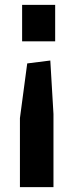

<svg xmlns="http://www.w3.org/2000/svg" viewBox="-20 -771 309 790"><path d="M71 -601V-751H207V-601ZM62 -1V-285L92 -510L187 -522L200 -302V-1Z"/></svg>

Font: Freeman
Style: Regular
Weight: 400
Designer: Vernon Adams, Aoife Mooney, Rodrigo Fuenzalida
Foundry: Rodrigo Fuenzalida
Version: Version 1.000; ttfautohint (v1.8.4.7-5d5b)